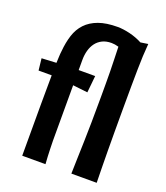

<svg xmlns="http://www.w3.org/2000/svg" viewBox="-141 -866 830 962"><g transform="rotate(20 274.0 -385.0)"><path d="M15 -492 93 -496Q94 -514 94.5 -529.5Q95 -545 97 -560Q101 -607 113.5 -646Q126 -685 152 -712.5Q178 -740 219 -755Q260 -770 320 -770Q349 -770 385 -761.5Q421 -753 453 -736L493 -742Q490 -707 488.5 -674.5Q487 -642 486.5 -603Q486 -564 485.5 -513Q485 -462 485 -391Q485 -325 485 -271.5Q485 -218 485.5 -172Q486 -126 486.5 -84.5Q487 -43 488 0H353Q354 -52 355.5 -92Q357 -132 358 -175.5Q359 -219 360 -274.5Q361 -330 361 -414Q361 -451 361 -483.5Q361 -516 360.5 -547.5Q360 -579 359 -610.5Q358 -642 357 -678Q336 -684 319 -684Q290 -684 269.5 -673.5Q249 -663 236 -645.5Q223 -628 216.5 -604.5Q210 -581 210 -554V-500H298L289 -410L210 -419V-173Q210 -146 210 -124Q210 -102 211 -81.5Q212 -61 212.5 -41Q213 -21 215 0H91Q91 -85 91 -152Q91 -219 91 -270.5Q91 -322 91.5 -360.5Q92 -399 92 -429H22Z"/></g></svg>

Font: Cantora One
Style: Regular
Weight: 400
Designer: Pablo Impallari, Rodrigo Fuenzalida
Foundry: Pablo Impallari
Version: Version 1.002; ttfautohint (v0.8) -G 200 -r 50